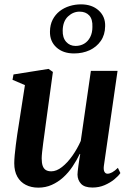

<svg xmlns="http://www.w3.org/2000/svg" viewBox="-20 -851 598 882"><path d="M156 11Q123.5 11 98.5 -1.8Q73.5 -14.5 59.5 -39.5Q45.5 -64.5 45.5 -101Q45.5 -116 47.5 -138.5Q49.5 -161 52.8 -186.2Q56 -211.5 59.5 -235.2Q63 -259 66 -276.5L94.5 -460L37.5 -484.5L42 -509L203 -534.5L223 -520.5L190.5 -283Q188 -263.5 184.8 -240.2Q181.5 -217 178.5 -194.2Q175.5 -171.5 173.5 -152.8Q171.5 -134 171.5 -123.5Q171.5 -102.5 176 -89.5Q180.5 -76.5 190.2 -70.2Q200 -64 215.5 -64Q239.5 -64 264.8 -83.8Q290 -103.5 312.5 -135.5Q335 -167.5 351 -203.5L397.5 -525.5H520L457 -88Q455 -70.5 459.8 -61.8Q464.5 -53 474 -53Q483.5 -53 495.5 -59.5Q507.5 -66 521.5 -80L533 -56Q523.5 -42 504.8 -26.8Q486 -11.5 460.5 -0.5Q435 10.5 405 10.5Q368.5 10.5 352.5 -6.5Q336.5 -23.5 336 -49Q336 -53 337 -63.8Q338 -74.5 340 -88.5Q342 -102.5 344.2 -117.2Q346.5 -132 348.5 -143.5L346.5 -144Q332 -114 313.2 -86Q294.5 -58 270.5 -36.2Q246.5 -14.5 218 -1.8Q189.5 11 156 11ZM320 -605.5Q269.5 -605.5 239 -633.5Q208.5 -661.5 209.5 -706.5Q210 -737.5 222 -760.8Q234 -784 254.2 -799.8Q274.5 -815.5 299.8 -823.2Q325 -831 352 -831Q402.5 -831 433.5 -802.8Q464.5 -774.5 463 -730.5Q462.5 -691 443 -663Q423.5 -635 391.5 -620.2Q359.5 -605.5 320 -605.5ZM327 -640Q349 -640 366.5 -650.2Q384 -660.5 394.2 -680.2Q404.5 -700 404.5 -727Q406 -762.5 390 -780Q374 -797.5 345.5 -797.5Q316 -797.5 292.5 -775.5Q269 -753.5 268 -711.5Q267 -678 283.8 -659Q300.5 -640 327 -640Z"/></svg>

Font: Merriweather 96pt SemiBold
Style: Italic
Weight: 600
Italic angle: -7.8°
Version: Version 2.101